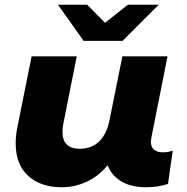

<svg xmlns="http://www.w3.org/2000/svg" viewBox="-20 -779 788 808"><path d="M707 -146 687 -5Q644 9 595 9Q531 9 490 -16Q449 -41 433 -84Q396 -38 345.5 -14.5Q295 9 240 9Q151 9 98.5 -39Q46 -87 46 -176Q46 -209 53 -243L113 -542H303L247 -261Q243 -242 243 -224Q243 -153 316 -153Q365 -153 397 -183.5Q429 -214 441 -274L495 -542H685L617 -200Q615 -188 615 -183Q615 -160 628.5 -149Q642 -138 665 -138Q691 -138 707 -146ZM648 -759 496 -607H332L224 -759H347L422 -683L518 -759Z"/></svg>

Font: Montserrat Alternates ExtraBold
Style: Italic
Weight: 800
Italic angle: -11.3°
Designer: Julieta Ulanovsky
Foundry: Julieta Ulanovsky
Version: Version 7.200